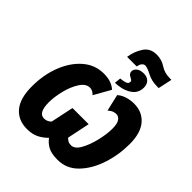

<svg xmlns="http://www.w3.org/2000/svg" viewBox="-295 -1309 1504 1504"><g transform="rotate(45 457.0 -556.5)"><path d="M518 -946Q529 -999 562 -999Q584 -999 632.5 -973.5Q681 -948 741 -948H760L785 -1064H767Q708 -1064 664 -1093.5Q620 -1123 564 -1123Q493 -1123 457.5 -1068.5Q422 -1014 412 -946ZM676 -869Q676 -906 654 -926.5Q632 -947 598 -947Q558 -947 537 -929.5Q516 -912 516 -891Q516 -865 540 -854Q550 -848 559.5 -842.5Q569 -837 569 -826Q569 -804 544.5 -797Q520 -790 494 -788L488 -735Q565 -736 620.5 -770Q676 -804 676 -869ZM428 -65Q451 -33 488.5 -11.5Q526 10 597 10Q696 10 766 -62Q836 -134 873 -245.5Q910 -357 910 -477Q910 -600 855.5 -663Q801 -726 711 -726Q670 -726 632 -714Q594 -702 569 -679L601 -540Q623 -559 639.5 -564.5Q656 -570 670 -570Q694 -570 711.5 -546.5Q729 -523 729 -466Q729 -409 711.5 -333.5Q694 -258 663 -201.5Q632 -145 591 -145Q570 -145 556 -153Q542 -161 533 -172L572 -360H393L353 -170Q328 -144 293 -144Q230 -144 230 -260Q230 -321 248 -393.5Q266 -466 299.5 -518Q333 -570 378 -570Q408 -570 433 -542L511 -680Q463 -725 377 -725Q280 -725 206 -661.5Q132 -598 90 -491.5Q48 -385 48 -255Q48 -123 103.5 -57Q159 9 257 9Q314 9 354.5 -11Q395 -31 428 -65Z"/></g></svg>

Font: Noto Sans Display SemiCondensed Black
Style: Italic
Weight: 900
Width: 4
Designer: Monotype Design team
Foundry: Monotype Imaging Inc.
Version: 1.000